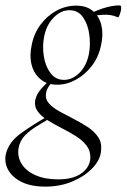

<svg xmlns="http://www.w3.org/2000/svg" viewBox="-63 -413 471 714"><path d="M106 281Q52 281 17 263.5Q-18 246 -33 218Q-48 190 -41 159Q-30 115 15 82.5Q60 50 117 18L124 26Q99 41 73.5 56.5Q48 72 29.5 91Q11 110 6 138Q1 170 17.5 196.5Q34 223 69 238.5Q104 254 153 254Q209 254 240 231.5Q271 209 273 175Q274 148 258.5 128Q243 108 218 92.5Q193 77 165.5 63Q138 49 114 34Q90 19 77 1Q64 -17 68 -41Q73 -63 89.5 -82Q106 -101 131 -123L142 -115Q130 -108 120 -94Q110 -80 108 -65Q105 -44 119.5 -28Q134 -12 158.5 1.5Q183 15 210.5 29Q238 43 262.5 59Q287 75 301.5 96Q316 117 313 146Q311 180 282 211Q253 242 207 261.5Q161 281 106 281ZM150 -98Q112 -98 87.5 -118.5Q63 -139 54.5 -172.5Q46 -206 55 -246Q63 -288 87.5 -321Q112 -354 146.5 -373Q181 -392 220 -392Q259 -392 282.5 -372Q306 -352 314 -319Q322 -286 313 -246Q304 -201 278.5 -168Q253 -135 219 -116.5Q185 -98 150 -98ZM175 -116Q206 -116 232.5 -142Q259 -168 268 -214Q274 -248 269 -285Q264 -322 246 -348.5Q228 -375 195 -375Q163 -375 136 -347Q109 -319 101 -276Q94 -241 100 -203.5Q106 -166 125 -141Q144 -116 175 -116ZM257 -346 256 -353Q286 -371 320 -382Q354 -393 382 -393Q387 -393 387.5 -385.5Q388 -378 385.5 -369Q383 -360 380 -353.5Q377 -347 374 -349Q351 -360 318.5 -358Q286 -356 257 -346Z"/></svg>

Font: Cormorant Light Light
Style: Italic
Weight: 300
Italic angle: -10°
Version: Version 4.000